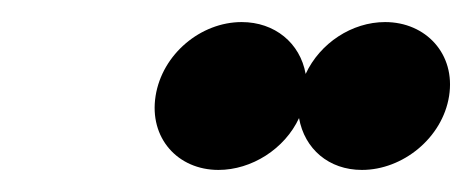

<svg xmlns="http://www.w3.org/2000/svg" viewBox="-20 -711 428 174"><path d="M121 -624C115 -586 141 -557 178 -557C208 -557 238 -576 251 -604C256 -576 278 -557 308 -557C345 -557 381 -586 387 -624C393 -662 366 -691 329 -691C299 -691 270 -672 257 -644C252 -672 229 -691 199 -691C162 -691 127 -662 121 -624Z"/></svg>

Font: Charger Sport
Style: BlkExtObl
Weight: 900
Designer: Jasper
Foundry: Cannot Into Space Fonts
Version: Version 1.1